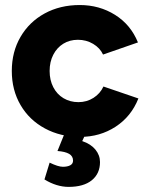

<svg xmlns="http://www.w3.org/2000/svg" viewBox="-20 -532 587 763"><path d="M26.9 -250Q26.9 -326 61.6 -385.5Q96.2 -445 157.4 -478.5Q218.7 -512 296.9 -512Q374.9 -512 437.3 -472.9Q499.6 -433.8 528.2 -363.4L389.5 -315.2Q377.3 -341.6 350.1 -357.7Q322.9 -373.9 289.7 -373.9Q256.9 -373.9 231.6 -358.3Q206.2 -342.6 191.7 -314.4Q177.2 -286.2 177.2 -250Q177.2 -213.8 191.7 -185.6Q206.2 -157.4 232.4 -141.7Q258.7 -126.1 291.7 -126.1Q324.8 -126.1 351.5 -143.1Q378.2 -160.1 391.1 -188.2L530 -140.7Q501.4 -68.8 439.3 -28.4Q377.2 12 298.9 12Q220.7 12 158.6 -21.5Q96.4 -55 61.7 -114.5Q26.9 -174 26.9 -250ZM156.7 181.1 177.2 114.3Q211.1 130.8 230 130.8Q248.1 130.8 259.2 124.8Q270.3 118.8 270.3 106.2Q270.3 88.6 254.6 79.4Q238.8 70.3 208.4 68.1L238.1 -5.3L320.7 -1.4L306.8 28.7Q341.1 40.2 359.2 62.5Q377.4 84.8 377.4 112.1Q377.4 157.8 344.9 184.3Q312.4 210.7 252.4 210.7Q229 210.7 204.6 203.2Q180.2 195.7 156.7 181.1Z"/></svg>

Font: Oak Sans Light
Style: Regular
Weight: 400
Designer: Erik Kennedy, Walven
Foundry: Erik Kennedy, Walven
Version: Version 1.100;Glyphs 3.1.2 (3151)